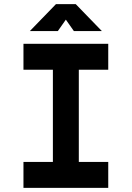

<svg xmlns="http://www.w3.org/2000/svg" viewBox="-20 -913 640 933"><path d="M237 -126V-574H94V-700H506V-574H363V-126H506V0H94V-126ZM125 -762 252 -893H348L475 -762H339L299 -819H301L261 -762Z"/></svg>

Font: Fliege Mono Thin
Style: Regular
Weight: 100
Version: Version 0.020;Glyphs 3.3 (3306)